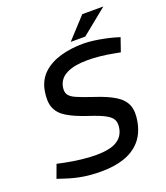

<svg xmlns="http://www.w3.org/2000/svg" viewBox="-157 -977 946 1094"><g transform="rotate(-20 316.0 -430.0)"><path d="M268.9 10Q209.4 10 160.9 2.2Q112.4 -5.5 64 -21.3L12.5 -38L42.1 -118.5L86.1 -109.2Q135.1 -99.4 183.4 -93.8Q231.6 -88.2 269.9 -88.2Q355.3 -88.2 396.6 -112.9Q437.9 -137.6 446.7 -184.5Q452.8 -214.6 443.6 -235.7Q434.3 -256.8 401.8 -274.5Q369.3 -292.3 305.6 -312.8Q229.9 -337.8 185.3 -364.8Q140.8 -391.7 125.4 -431.7Q110.1 -471.6 121.5 -534Q133.5 -597 175.9 -635.7Q218.2 -674.3 281.3 -692.2Q344.5 -710 418.4 -710Q446.6 -710 479.3 -705.8Q512 -701.5 543.8 -695Q575.7 -688.5 601.7 -681L631.9 -672L603.6 -590.1L564.1 -597.4Q526.4 -604.7 486.3 -609Q446.2 -613.3 408.8 -613.3Q330.2 -613.3 283.1 -590.2Q236 -567.2 226.3 -519.2Q221 -490.3 231.2 -472.4Q241.4 -454.4 275.2 -439.6Q309 -424.7 372.9 -403.5Q449 -378.9 493.6 -351.2Q538.1 -323.5 553.4 -284.6Q568.7 -245.8 557.2 -185.7Q544.2 -116.3 505.4 -73.3Q466.5 -30.2 406.6 -10.1Q346.6 10 268.9 10ZM355.6 -743.7 471.5 -869.7H599.4L443.7 -743.7Z"/></g></svg>

Font: REM Medium
Style: Italic
Weight: 500
Italic angle: -11°
Designer: Octavio Pardo
Foundry: Ashler Design
Version: Version 1.005;gftools[0.9.28]